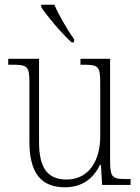

<svg xmlns="http://www.w3.org/2000/svg" viewBox="-20 -786 595 816"><path d="M284 -606H295V-619C268 -657 230 -721 211 -766H155V-756C177 -721 244 -642 284 -606ZM256 10C331 10 377 -29 405 -85H409L414 0H535V-25H518C460 -25 448 -30 448 -99V-536H322V-511H332C397 -511 406 -506 406 -433V-205C406 -107 360 -23 263 -23C173 -23 146 -85 146 -183V-536H15V-511H30C94 -511 105 -506 105 -439V-184C105 -49 156 10 256 10Z"/></svg>

Font: Noto Serif Myanmar SemiCondensed ExtraLight
Style: Regular
Weight: 200
Width: 4
Designer: Ben Mitchell and the Monotype Design Team
Foundry: Monotype Imaging Inc.
Version: Version 2.106